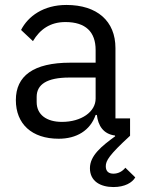

<svg xmlns="http://www.w3.org/2000/svg" viewBox="-20 -548 574 775"><path d="M505 -70H446V-354C446 -463 372 -528 248 -528C155 -528 93 -482 65 -427L113 -382C141 -429 182 -459 244 -459C326 -459 366 -419 366 -346V-295H264C114 -295 44 -241 44 -144C44 -48 108 12 217 12C289 12 344 -21 366 -84H371C376 -41 397 -7 444 -1L445 2C390 42 343 80 343 131C343 184 386 207 438 207C484 207 514 189 526 168L486 129C474 144 457 153 438 153C420 153 407 145 407 123C407 101 420 78 505 0ZM366 -235V-150C366 -97 309 -56 230 -56C168 -56 128 -85 128 -136V-157C128 -207 169 -235 260 -235Z"/></svg>

Font: LVC Sans
Style: Regular
Weight: 400
Designer: Mike Abbink, Paul van der Laan, Pieter van Rosmalen
Foundry: Bold Monday
Version: Version 3.0